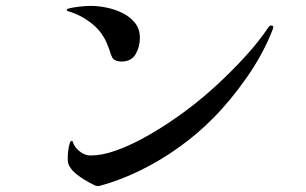

<svg xmlns="http://www.w3.org/2000/svg" viewBox="-20 -674 1040 652"><path d="M906 -574Q874 -491 818 -411Q762 -331 703 -272Q653 -221 590 -175.5Q527 -130 458 -96Q389 -62 319 -43Q309 -41 301 -45Q284 -53 263 -66Q242 -79 227 -94Q219 -103 214.5 -112Q210 -121 210 -134Q210 -148 211.5 -161.5Q213 -175 217 -188Q219 -195 223 -195.5Q227 -196 228 -190Q233 -174 250.5 -160Q268 -146 287 -146Q326 -146 371.5 -162Q417 -178 463 -203Q509 -228 550.5 -255.5Q592 -283 623 -307Q668 -341 718 -387Q768 -433 814 -483.5Q860 -534 892 -582Q897 -589 904 -587Q911 -585 906 -574ZM455 -545Q455 -515 440.5 -490Q426 -465 392 -465Q382 -465 373.5 -468.5Q365 -472 361 -479Q357 -487 353.5 -498.5Q350 -510 346 -519Q330 -563 293 -593Q256 -623 211 -636Q205 -638 207 -641Q209 -644 210 -644Q226 -649 249.5 -651.5Q273 -654 288 -654Q314 -654 343 -648Q372 -642 397.5 -629Q423 -616 439 -595.5Q455 -575 455 -545Z"/></svg>

Font: Kaisei Tokumin
Style: Regular
Weight: 400
Designer: Font-Kai, 金井和夫
Foundry: KAZUO KANAI
Version: Version 5.003